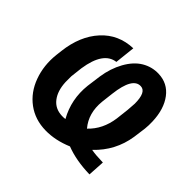

<svg xmlns="http://www.w3.org/2000/svg" viewBox="-133 -703 877 877"><g transform="rotate(45 305.5 -264.5)"><path d="M537.6 9.8Q450.2 7.8 384.3 -17.6Q317.4 10.7 254.4 9.8Q185.1 8.8 134.3 -28.8Q83.5 -66.4 60.1 -130.9Q36.6 -195.3 44.9 -269.5L48.3 -298.3Q61 -405.8 120.4 -470.9Q179.7 -536.1 272 -539.1L261.2 -440.4Q187.5 -431.2 168.9 -307.1L162.1 -248.5V-210.9Q164.6 -156.7 189.7 -124.3Q214.8 -91.8 259.3 -90.3H270.5L281.2 -91.3Q234.9 -173.8 245.6 -270.5L254.9 -339.8Q263.7 -399.4 290.3 -447.3Q316.9 -495.1 354.5 -517.6Q392.1 -540 436 -538.6Q496.1 -536.6 531.7 -489.5Q567.4 -442.4 570.3 -365.2Q571.3 -339.8 568.8 -316.9L560.5 -255.4Q544.4 -151.4 467.3 -78.1Q495.1 -72.8 542.5 -71.8ZM343.8 -266.1Q335.4 -184.6 381.8 -129.9Q434.1 -179.2 445.3 -259.3L452.6 -322.3L455.6 -364.7Q455.6 -439.5 418.9 -440.9Q364.7 -443.8 350.6 -323.7Z"/></g></svg>

Font: Roboto Medium
Style: Italic
Weight: 500
Italic angle: -12°
Designer: Google
Version: Version 2.134; 2016